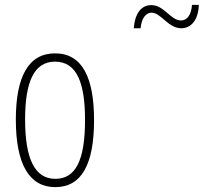

<svg xmlns="http://www.w3.org/2000/svg" viewBox="-20 -758 836 788"><path d="M529 -642H557C561 -685 580 -706 602 -706C641 -706 670 -642 724 -642C762 -642 794 -673 796 -738H768C765 -697 748 -674 723 -674C680 -674 654 -737 601 -737C561 -737 534 -705 529 -642ZM366 -265C366 -437 319 -539 206 -539C97 -539 45 -444 45 -267C45 -84 100 10 207 10C314 10 366 -82 366 -265ZM83 -267C83 -421 119 -505 206 -505C296 -505 329 -416 329 -266C329 -101 291 -24 207 -24C122 -24 83 -108 83 -267Z"/></svg>

Font: Noto Sans Thai Looped ExtraCondensed ExtraLight
Style: Regular
Weight: 200
Width: 2
Designer: Sasikarn Vongin, Ben Mitchell
Foundry: The Fontpad Ltd
Version: Version 1.001